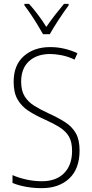

<svg xmlns="http://www.w3.org/2000/svg" viewBox="-20 -969 479 999"><path d="M394 -186Q394 -91 340.5 -40.5Q287 10 197 10Q155 10 116 3Q77 -4 45 -17V-58Q76 -44 116.5 -35Q157 -26 198 -26Q272 -26 313.5 -68Q355 -110 355 -184Q355 -230 339 -258Q323 -286 290.5 -306.5Q258 -327 209 -349Q164 -369 128.5 -392Q93 -415 72 -450.5Q51 -486 51 -543Q51 -631 104.5 -677.5Q158 -724 241 -724Q281 -724 317.5 -715Q354 -706 383 -692L368 -659Q334 -675 301 -681.5Q268 -688 241 -688Q172 -688 131 -650.5Q90 -613 90 -544Q90 -497 108.5 -467.5Q127 -438 158.5 -418.5Q190 -399 231 -380Q282 -357 318.5 -333.5Q355 -310 374.5 -276Q394 -242 394 -186ZM204 -791Q191 -814 174 -842Q157 -870 139 -896.5Q121 -923 107 -941V-949H131Q153 -925 177.5 -892.5Q202 -860 221 -829Q243 -861 265 -889.5Q287 -918 313 -949H337V-941Q314 -910 286 -867.5Q258 -825 239 -791Z"/></svg>

Font: Noto Sans Gujarati UI Condensed ExtraLight
Style: Regular
Weight: 200
Width: 3
Designer: Jelle Bosma - Monotype Design Team, Universal Thirst
Foundry: Monotype Imaging Inc.
Version: Version 2.106; ttfautohint (v1.8.4.7-5d5b)